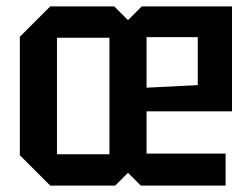

<svg xmlns="http://www.w3.org/2000/svg" viewBox="-20 -580 787 600"><path d="M42 -95V-465L137 -560H337L380 -517L423 -560H705V-232H438V-100H685V0H420L380 -40L340 0H137ZM158 -98H322V-462H158ZM438 -306 598 -314V-464H438Z"/></svg>

Font: Tektur SemiCondensed Medium
Style: Regular
Weight: 500
Width: 4
Designer: Adam Jagosz
Foundry: Adam Jagosz
Version: Version 1.005;gftools[0.9.30]